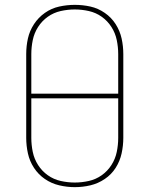

<svg xmlns="http://www.w3.org/2000/svg" viewBox="-20 -763 616 791"><path d="M288 8Q321 8 352.5 0.5Q384 -7 411.5 -25.5Q439 -44 456.5 -71.5Q474 -99 481 -131Q488 -163 488 -195V-540Q488 -573 481 -604.5Q474 -636 456.5 -663.5Q439 -691 411.5 -710Q384 -729 352.5 -736Q321 -743 288 -743Q256 -743 224 -736Q192 -729 165 -710Q138 -691 120 -663.5Q102 -636 95 -604.5Q88 -573 88 -540V-195Q88 -163 95 -131Q102 -99 120 -71.5Q138 -44 165 -25.5Q192 -7 224 0.5Q256 8 288 8ZM288 -11Q259 -11 230 -17.5Q201 -24 177 -41Q153 -58 137 -83Q121 -108 115 -137Q109 -166 109 -195V-358H467V-195Q467 -166 461 -137Q455 -108 439 -83Q423 -58 399 -41Q375 -24 346 -17.5Q317 -11 288 -11ZM467 -377H109V-540Q109 -569 115 -598Q121 -627 137 -652Q153 -677 177 -694Q201 -711 230 -717.5Q259 -724 288 -724Q317 -724 346 -717.5Q375 -711 399 -694Q423 -677 439 -652Q455 -627 461 -598Q467 -569 467 -540Z"/></svg>

Font: Iosevka Sparkle Thin
Style: Regular
Weight: 100
Designer: Belleve Invis
Foundry: Belleve Invis
Version: Version 4.5.0; ttfautohint (v1.8.3)